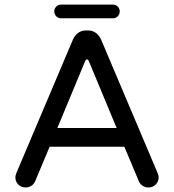

<svg xmlns="http://www.w3.org/2000/svg" viewBox="-20 -822 769 848"><path d="M47.9 -39.1Q47.9 -45.9 52.7 -58.6L301.8 -646.5Q310.5 -666 325.2 -676.8Q339.8 -687.5 359.4 -687.5H369.1Q388.7 -687.5 403.3 -676.8Q418 -666 426.8 -646.5L675.8 -58.6Q680.7 -45.9 680.7 -39.1Q680.7 -20.5 668 -7.3Q655.3 5.9 635.7 5.9Q621.1 5.9 609.9 -1.5Q598.6 -8.8 592.8 -22.5L529.3 -173.8H199.2L135.7 -22.5Q129.9 -8.8 118.7 -1.5Q107.4 5.9 92.8 5.9Q73.2 5.9 60.5 -7.3Q47.9 -20.5 47.9 -39.1ZM250 -801.8H478.5Q491.2 -801.8 500 -793Q508.8 -784.2 508.8 -771.5Q508.8 -758.8 500 -750Q491.2 -741.2 478.5 -741.2H250Q237.3 -741.2 228.5 -750Q219.7 -758.8 219.7 -771.5Q219.7 -784.2 228.5 -793Q237.3 -801.8 250 -801.8ZM495.1 -256.8 372.1 -552.7Q369.1 -559.6 364.3 -559.6Q359.4 -559.6 356.4 -552.7L233.4 -256.8Z"/></svg>

Font: jf-openhuninn-2.0
Style: Regular
Weight: 400
Designer: [Kosugi Maru]
Designed by MOTOYA      

[Varela Round]
Joe Prince (Latin component); Avraham Cornfeld (Hebrew component)
Foundry: justfont CO.,LTD.
Version: 2.0